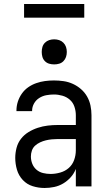

<svg xmlns="http://www.w3.org/2000/svg" viewBox="-20 -929 540 957"><path d="M202 8Q172 8 143 -1Q114 -10 93.5 -32Q73 -54 64.5 -83Q56 -112 56 -142Q56 -167 62.5 -192Q69 -217 84.5 -237Q100 -257 122 -270.5Q144 -284 168.5 -292Q193 -300 218 -303Q243 -306 269 -306H358V-355Q358 -376 351 -397Q344 -418 328 -432Q312 -446 291 -452Q270 -458 249 -458Q230 -458 211 -454.5Q192 -451 175.5 -440.5Q159 -430 149.5 -413Q140 -396 140 -377V-375H62V-378Q62 -401 69 -422.5Q76 -444 89 -462.5Q102 -481 120.5 -494Q139 -507 160.5 -514.5Q182 -522 204 -525Q226 -528 249 -528Q273 -528 297 -524.5Q321 -521 343 -511Q365 -501 383.5 -485Q402 -469 414 -448Q426 -427 431 -403Q436 -379 436 -355V0H358V-87Q349 -64 332.5 -45.5Q316 -27 295 -14.5Q274 -2 250 3Q226 8 202 8ZM232 -62Q256 -62 280.5 -69Q305 -76 323 -92Q341 -108 349.5 -131.5Q358 -155 358 -180V-236H269Q254 -236 238.5 -234.5Q223 -233 208.5 -229.5Q194 -226 180 -219.5Q166 -213 155 -203Q144 -193 139 -178.5Q134 -164 134 -149Q134 -130 141 -112.5Q148 -95 162 -83Q176 -71 194.5 -66.5Q213 -62 232 -62ZM250 -608Q237 -608 225 -611.5Q213 -615 204 -624Q195 -633 191.5 -645Q188 -657 188 -670Q188 -683 191.5 -695Q195 -707 204 -716Q213 -725 225 -729Q237 -733 250 -733Q263 -733 275 -729Q287 -725 296 -716Q305 -707 309 -695Q313 -683 313 -670Q313 -657 309 -645Q305 -633 296 -624Q287 -615 275 -611.5Q263 -608 250 -608ZM100 -841V-909H400V-841Z"/></svg>

Font: Iosevka Term
Style: Regular
Weight: 400
Monospace: yes
Designer: Belleve Invis
Foundry: Belleve Invis
Version: Version 30.0.1